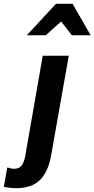

<svg xmlns="http://www.w3.org/2000/svg" viewBox="-125 -803 493 1002"><path d="M-41 179Q41 179 84 136Q127 93 142 7L234 -512H98L6 15Q0 46 -13.5 62Q-27 78 -52 78Q-64 78 -87 71L-105 172Q-72 179 -41 179ZM254 -783H167L15 -619H114L194 -691L250 -619H348Z"/></svg>

Font: Geom SemiBold
Style: Bold Italic
Weight: 600
Italic angle: -10°
Version: Version 1.102